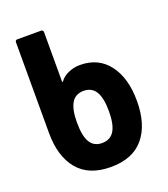

<svg xmlns="http://www.w3.org/2000/svg" viewBox="-131 -793 781 894"><g transform="rotate(-20 259.5 -346.0)"><path d="M48 -240V-689Q48 -700 59 -700H175Q187 -700 187 -689V-445Q187 -441 188.5 -441Q190 -441 192 -444Q206 -464 233.5 -476Q261 -488 291 -488Q382 -488 433 -421Q484 -354 484 -240Q484 -124 429.5 -58Q375 8 266 8Q157 8 102.5 -58Q48 -124 48 -240ZM265 -111Q306 -111 325.5 -142.5Q345 -174 345 -240Q345 -306 325.5 -337.5Q306 -369 266 -369Q225 -369 206 -337Q187 -305 187 -241Q187 -174 206 -142.5Q225 -111 265 -111Z"/></g></svg>

Font: Barlow GEO Bold
Style: Regular
Weight: 700
Designer: Jeremy Tribby
Foundry: Tribby Type
Version: Version 1.408